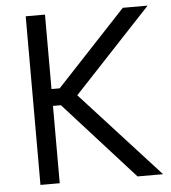

<svg xmlns="http://www.w3.org/2000/svg" viewBox="-51 -747 709 794"><g transform="rotate(-5 303.5 -350.0)"><path d="M85 -700H165V-391H199L488 -700H591L269 -356L594 0H488L198 -321H165V0H85Z"/></g></svg>

Font: Albert Sans
Style: Regular
Weight: 400
Designer: Andreas Rasmussen
Foundry: a.Foundry
Version: Version 1.025